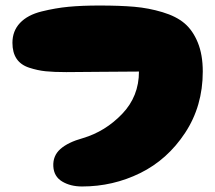

<svg xmlns="http://www.w3.org/2000/svg" viewBox="-20 -675 779 695"><path d="M277 0Q389 0 487.5 -48.5Q586 -97 650 -194Q714 -291 714 -416Q714 -477 696 -521Q678 -565 648 -590.5Q618 -616 568 -631Q518 -646 466 -650.5Q414 -655 340 -655Q276 -655 228.5 -650.5Q181 -646 130.5 -633.5Q80 -621 52.5 -592Q25 -563 25 -520Q25 -485 40 -462.5Q55 -440 85.5 -430Q116 -420 145.5 -417Q175 -414 220 -414Q228 -414 342 -415Q456 -416 483 -416Q483 -326 422 -262.5Q361 -199 280 -175Q226 -160 198.5 -135.5Q171 -111 173 -73Q175 -36 205 -18Q235 0 277 0Z"/></svg>

Font: Cherry Bomb
Style: Regular
Weight: 400
Designer: satsuyako
Foundry: satsuyako
Version: Version 4.0